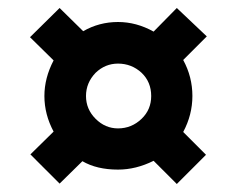

<svg xmlns="http://www.w3.org/2000/svg" viewBox="-20 -573 592 480"><path d="M114 -422 55 -480 129 -553 188 -495Q228 -518 275 -518Q321 -518 364 -494L422 -553L497 -482L438 -423Q461 -381 461 -333Q461 -286 438 -243L495 -186L422 -113L364 -171Q320 -149 275 -149Q222 -149 186 -170L129 -114L56 -187L114 -244Q91 -287 91 -333Q91 -378 114 -422ZM195 -333Q195 -300 219 -276Q243 -252 275 -252Q309 -252 334 -276Q358 -299 358 -333Q358 -368 334 -391Q309 -414 275 -414Q243 -414 219 -391Q195 -366 195 -333Z"/></svg>

Font: Almarai ExtraBold
Style: Regular
Weight: 800
Designer: Boutros International 2019
Foundry: Created by Boutros International 2019
Version: Version 1.10